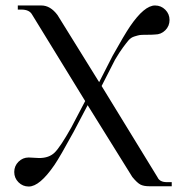

<svg xmlns="http://www.w3.org/2000/svg" viewBox="-20 -680 693 701"><path d="M45 -660Q45 -660 131 -660Q164 -660 190 -625L342 -380L391 -476Q434 -553 455 -584Q507 -660 546 -660Q568 -660 583.5 -644.5Q599 -629 599 -607Q599 -585 583.5 -569.5Q568 -554 546 -554Q535 -553 515.5 -553Q496 -553 490 -552Q484 -551 471 -547Q458 -543 449.5 -533Q441 -523 428.5 -506Q416 -489 400 -462L351 -366L555 -33Q563 -15 589 -15H607V0H525Q505 0 493 -6Q481 -12 463 -34L300 -296L249 -199Q200 -109 179 -78Q125 1 85 1Q63 1 47.5 -14.5Q32 -30 32 -52Q32 -74 47.5 -89.5Q63 -105 85 -105Q115 -103 123 -103Q159 -103 179.5 -123Q200 -143 240 -214L291 -311L97 -627Q87 -645 58 -645H45Z"/></svg>

Font: kawoszeh
Style: Medium
Weight: 500
Version: Version 000.030